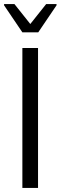

<svg xmlns="http://www.w3.org/2000/svg" viewBox="-23 -924 298 944"><path d="M87 0V-688H164V0ZM87 -765 -3 -898V-904H48L126 -806L204 -904H255V-898L165 -765Z"/></svg>

Font: Saira SemiCondensed
Style: Regular
Weight: 400
Width: 4
Designer: Hector Gatti with collaboration of the Omnibus-Type team
Foundry: Omnibus-Type
Version: Version 1.101